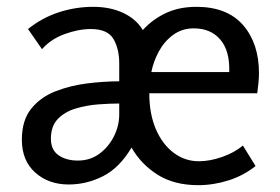

<svg xmlns="http://www.w3.org/2000/svg" viewBox="-20 -529 819 562"><path d="M44 -120Q44 -177 71.5 -211Q99 -245 143 -262Q187 -279 236.5 -285Q286 -291 329 -291V-344Q329 -386 312 -415Q295 -444 246 -444Q209 -444 168.5 -429Q128 -414 103 -385L62 -444Q103 -477 152 -493Q201 -509 253 -509Q303 -509 341 -491Q379 -473 398 -441Q426 -472 465 -490.5Q504 -509 555 -509Q645 -509 691.5 -455.5Q738 -402 738 -315Q738 -301 736.5 -286.5Q735 -272 733 -256H417Q417 -196 436 -151.5Q455 -107 488 -82Q521 -57 562 -57Q594 -57 630 -69.5Q666 -82 691 -103L728 -43Q693 -15 649 -1Q605 13 560 13Q490 13 441.5 -17.5Q393 -48 365 -97Q330 -38 282 -13.5Q234 11 181 11Q122 11 83 -24Q44 -59 44 -120ZM423 -318H651Q653 -380 625 -413Q597 -446 547 -446Q513 -446 487 -427Q461 -408 445 -378.5Q429 -349 423 -318ZM129 -123Q129 -90 151.5 -74.5Q174 -59 208 -59Q244 -59 271 -79Q298 -99 313.5 -130Q329 -161 329 -194V-226Q302 -226 268 -223.5Q234 -221 202 -211.5Q170 -202 149.5 -181Q129 -160 129 -123Z"/></svg>

Font: Rosario Light
Style: Regular
Weight: 300
Designer: Hector Gatti
Foundry: Omnibus Type
Version: Version 1.101; ttfautohint (v1.8.1.43-b0c9)